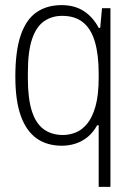

<svg xmlns="http://www.w3.org/2000/svg" viewBox="-20 -558 520 751"><path d="M366 173V-68H360Q344 -39 322 -21.5Q300 -4 274.5 4Q249 12 222 12Q164 12 123.5 -16.5Q83 -45 61.5 -104.5Q40 -164 40 -258Q40 -360 61.5 -421.5Q83 -483 123.5 -510.5Q164 -538 221 -538Q272 -538 308 -514.5Q344 -491 366 -449H372L379 -526H412V173ZM226 -30Q251 -30 275.5 -39.5Q300 -49 320.5 -73.5Q341 -98 353.5 -142Q366 -186 366 -254V-270Q366 -343 351.5 -393.5Q337 -444 305.5 -470Q274 -496 223 -496Q183 -496 152.5 -475Q122 -454 105.5 -405.5Q89 -357 89 -274V-251Q89 -173 104.5 -124Q120 -75 151 -52.5Q182 -30 226 -30Z"/></svg>

Font: Archivo SemiCondensed Thin
Style: Regular
Weight: 250
Width: 4
Designer: Hector Gatti
Foundry: Omnibus-Type
Version: Version 2.001